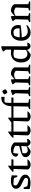

<svg xmlns="http://www.w3.org/2000/svg" viewBox="2038 -2834 806 4922"><g transform="rotate(-90 2441.0 -373.0)"><path d="M213 7Q178 7 137.5 1.5Q97 -4 54 -17L90 -87Q136 -73 179 -65.5Q222 -58 264 -58Q280 -58 295.5 -59.5Q311 -61 327 -63L293 -45Q313 -55 327 -73.5Q341 -92 341 -113Q341 -135 320.5 -150.5Q300 -166 268.5 -181Q237 -196 202 -212Q167 -228 135 -247.5Q103 -267 83 -295Q63 -323 63 -361Q63 -425 119 -460.5Q175 -496 266 -496Q298 -496 334 -492Q370 -488 407 -477L382 -404Q338 -418 297 -424.5Q256 -431 219 -431Q204 -431 189 -430Q174 -429 157 -427L185 -440Q165 -430 156.5 -413Q148 -396 148 -379Q148 -356 168 -338.5Q188 -321 219.5 -306Q251 -291 286.5 -275.5Q322 -260 353.5 -240.5Q385 -221 405 -194Q425 -167 425 -129Q425 -66 366.5 -29.5Q308 7 213 7ZM54 -17 58 -169H98L145 -18ZM366 -335 317 -478 407 -477 405 -335Z M654 -573V-484H819L813 -431H654V-70L818 -73Q805 -46 782.5 -27.5Q760 -9 733.5 0Q707 9 679 9Q641 9 607.5 -8Q574 -25 557 -59L570 -431H497V-450Q530 -486 569 -517Q608 -548 654 -573Z M1250 6Q1218 6 1190.5 -17Q1163 -40 1152 -87L1164 -383Q1097 -434 1000 -434Q981 -434 963 -432Q945 -430 929 -426L981 -452L962 -307Q924 -313 904.5 -330Q885 -347 885 -374Q885 -407 910 -435Q935 -463 976.5 -479.5Q1018 -496 1068 -496Q1123 -496 1169 -474.5Q1215 -453 1250 -414V-75L1344 -81Q1341 -54 1327 -34Q1313 -14 1293 -4Q1273 6 1250 6ZM1031 10Q960 9 917 -27.5Q874 -64 874 -123Q874 -151 886.5 -172Q899 -193 932 -210.5Q965 -228 1025.5 -247Q1086 -266 1181 -289V-237L952 -195L982 -209Q977 -194 974.5 -178Q972 -162 972 -148Q972 -107 991 -86Q1010 -65 1049 -65Q1076 -65 1107 -75.5Q1138 -86 1172 -109V-94Q1142 -61 1108.5 -35Q1075 -9 1031 10Z M1528 -573V-484H1846L1841 -431H1528V-70L1692 -73Q1679 -46 1656.5 -27.5Q1634 -9 1607.5 0Q1581 9 1553 9Q1515 9 1481.5 -8Q1448 -25 1431 -59L1444 -431H1371V-450Q1404 -486 1443 -517Q1482 -548 1528 -573Z M1886 -573V-484H2204L2199 -431H1886V-70L2050 -73Q2037 -46 2014.5 -27.5Q1992 -9 1965.5 0Q1939 9 1911 9Q1873 9 1839.5 -8Q1806 -25 1789 -59L1802 -431H1729V-450Q1762 -486 1801 -517Q1840 -548 1886 -573Z M2095 -431V-448Q2113 -462 2133.5 -471Q2154 -480 2178 -484Q2181 -548 2196.5 -596Q2212 -644 2239.5 -676.5Q2267 -709 2304.5 -726Q2342 -743 2388 -743Q2395 -743 2403 -742.5Q2411 -742 2419 -741V-657Q2401 -660 2382.5 -661Q2364 -662 2346 -662Q2330 -662 2313.5 -660.5Q2297 -659 2280 -657Q2271 -635 2267 -590Q2263 -545 2264 -484H2405L2400 -431ZM2266 -459V-50L2360 -30V0H2104V-28Q2117 -35 2133 -41.5Q2149 -48 2170 -52L2178 -459ZM2437 0V-28Q2451 -36 2467 -42Q2483 -48 2502 -52L2512 -382L2459 -451Q2490 -470 2525 -482Q2560 -494 2598 -497V-50L2668 -30V0ZM2567 -717Q2585 -701 2597.5 -678.5Q2610 -656 2613 -634Q2599 -616 2576.5 -603Q2554 -590 2531 -587Q2513 -602 2500 -624Q2487 -646 2483 -670Q2499 -687 2521 -700Q2543 -713 2567 -717Z M2713 0V-28Q2726 -35 2741 -41.5Q2756 -48 2778 -52L2788 -382L2735 -451Q2796 -488 2865 -497L2874 -391V-50L2944 -30V0ZM3012 0V-28Q3025 -35 3040.5 -41.5Q3056 -48 3077 -52L3088 -372L3174 -414V-50L3244 -30V0ZM2867 -370 2865 -390Q2893 -424 2923.5 -449.5Q2954 -475 2988 -494Q2995 -494 3001.5 -494.5Q3008 -495 3014 -495Q3062 -495 3101.5 -475.5Q3141 -456 3174 -414L3088 -372Q3037 -414 2981 -414Q2924 -414 2867 -370Z M3499 9Q3440 9 3395 -21Q3350 -51 3325 -105.5Q3300 -160 3300 -234Q3300 -357 3368 -426.5Q3436 -496 3551 -496Q3583 -496 3618 -490.5Q3653 -485 3690 -473L3676 -393Q3596 -431 3524 -431Q3490 -431 3459 -422.5Q3428 -414 3398 -397L3436 -422Q3414 -386 3403 -339.5Q3392 -293 3392 -242Q3392 -187 3407.5 -149Q3423 -111 3451.5 -92Q3480 -73 3517 -73Q3543 -73 3571 -83Q3599 -93 3629 -115V-92Q3605 -63 3576 -37.5Q3547 -12 3513 8Q3510 8 3506.5 8.5Q3503 9 3499 9ZM3722 6Q3699 6 3677 -6Q3655 -18 3640 -41.5Q3625 -65 3621 -100L3630 -624L3578 -699Q3609 -717 3642.5 -728.5Q3676 -740 3716 -744V-71L3810 -78Q3805 -50 3791.5 -31Q3778 -12 3760 -3Q3742 6 3722 6ZM3662 -755 3661 -756H3662Z M4065 9Q4003 9 3956 -21.5Q3909 -52 3883 -107.5Q3857 -163 3857 -236Q3857 -312 3884.5 -370.5Q3912 -429 3962 -462Q4012 -495 4079 -495Q4134 -495 4174.5 -472Q4215 -449 4237.5 -408.5Q4260 -368 4260 -313L4257 -248Q4198 -238 4144.5 -232Q4091 -226 4035 -222.5Q3979 -219 3911 -217L3912 -270L4173 -273L4175 -316Q4175 -369 4146.5 -400Q4118 -431 4069 -431Q4048 -431 4026 -424.5Q4004 -418 3983 -407Q3964 -371 3954 -331Q3944 -291 3944 -251Q3944 -161 3987 -113Q4030 -65 4106 -65Q4171 -65 4254 -101L4260 -84Q4218 -38 4168 -14.5Q4118 9 4065 9Z M4334 0V-28Q4347 -35 4362 -41.5Q4377 -48 4399 -52L4409 -382L4356 -451Q4417 -488 4486 -497L4495 -391V-50L4565 -30V0ZM4633 0V-28Q4646 -35 4661.5 -41.5Q4677 -48 4698 -52L4709 -372L4795 -414V-50L4865 -30V0ZM4488 -370 4486 -390Q4514 -424 4544.5 -449.5Q4575 -475 4609 -494Q4616 -494 4622.5 -494.5Q4629 -495 4635 -495Q4683 -495 4722.5 -475.5Q4762 -456 4795 -414L4709 -372Q4658 -414 4602 -414Q4545 -414 4488 -370Z"/></g></svg>

Font: Piazzolla 24pt Medium
Style: Regular
Weight: 500
Designer: Juan Pablo del Peral
Foundry: Huerta Tipografica
Version: Version 2.005